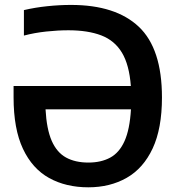

<svg xmlns="http://www.w3.org/2000/svg" viewBox="-20 -770 735 799"><path d="M347.5 9.5Q254.5 9.5 184.5 -29.2Q114.5 -68 75.5 -150.8Q36.5 -233.5 36.5 -365V-412H524.5Q518 -500 487.5 -550.8Q457 -601.5 401.2 -622.8Q345.5 -644 264.5 -644Q221 -644 172.2 -638.8Q123.5 -633.5 79.5 -622V-728Q126.5 -739 177 -744.2Q227.5 -749.5 275.5 -749.5Q461.5 -749.5 557.8 -658.5Q654 -567.5 654 -364.5Q654 -235 615.2 -152.2Q576.5 -69.5 507.2 -30Q438 9.5 347.5 9.5ZM348 -93.5Q400.5 -93.5 438.5 -114Q476.5 -134.5 498.2 -182.8Q520 -231 525 -315H169.5Q174 -232.5 195.2 -184Q216.5 -135.5 254.8 -114.5Q293 -93.5 348 -93.5Z"/></svg>

Font: Encode Sans SmCnd SmBold
Style: Regular
Weight: 600
Width: 4
Designer: Multiple Designers
Foundry: Impallari Type
Version: Version 3.002; ttfautohint (v1.8.3) -l 8 -r 50 -G 200 -x 14 